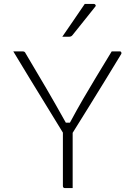

<svg xmlns="http://www.w3.org/2000/svg" viewBox="-20 -963 690 983"><path d="M352 0H313Q302 0 302 -11V-284Q263 -348 219 -419.5Q175 -491 131 -563Q87 -635 48 -700H94Q102 -700 105.5 -697.5Q109 -695 111 -690Q166 -598 216.5 -511.5Q267 -425 317 -335H338Q374 -402 406 -457Q438 -512 472.5 -569Q507 -626 552 -700H595Q598 -700 600.5 -696Q603 -692 601 -687Q563 -624 519 -552.5Q475 -481 432 -411.5Q389 -342 352 -283ZM414 -943H460Q466 -943 469 -938Q472 -933 467 -928Q443 -898 427.5 -878.5Q412 -859 395.5 -838.5Q379 -818 351 -783Q345 -775 334 -775H299Q330 -820 356 -858Q382 -896 414 -943Z"/></svg>

Font: Recursive Sn Lnr St Lt
Style: Regular
Weight: 300
Version: Version 1.079;hotconv 1.0.112;makeotfexe 2.5.65598; ttfautoh